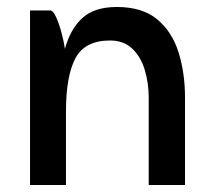

<svg xmlns="http://www.w3.org/2000/svg" viewBox="-20 -530 609 550"><path d="M66 0V-500H124Q132 -500 140.5 -481.5Q149 -463 156 -437Q163 -411 166 -390Q181 -446 215.5 -478Q250 -510 315 -510Q388 -510 430.5 -474.5Q473 -439 491.5 -380Q510 -321 510 -250V0H406V-250Q406 -293 394.5 -330.5Q383 -368 358.5 -391Q334 -414 295 -414Q223 -414 196 -363Q169 -312 169 -211V0Z"/></svg>

Font: Haskoy SemiBold
Style: Regular
Weight: 600
Designer: Ertekin Erdin
Foundry: Ertekin Erdin
Version: Version 1.500; ttfautohint (v1.8.3)